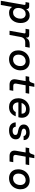

<svg xmlns="http://www.w3.org/2000/svg" viewBox="1955 -2624 886 4843"><g transform="rotate(90 2398.5 -203.0)"><path d="M-3 220 100 -369Q106 -404 72 -404H30L47 -496H138Q172 -496 189.5 -477Q207 -458 207 -431V-425H213Q234 -462 272.5 -485Q311 -508 369 -508Q451 -508 504.5 -448.5Q558 -389 558 -277Q558 -221 541.5 -169Q525 -117 492 -76Q459 -35 410.5 -11.5Q362 12 297 12Q241 12 204 -12Q167 -36 153 -66L103 220ZM291 -89Q342 -89 377 -115Q412 -141 430 -183Q448 -225 448 -272Q448 -338 415.5 -372.5Q383 -407 335 -407Q283 -407 248 -380.5Q213 -354 195.5 -311.5Q178 -269 178 -220Q178 -156 211.5 -122.5Q245 -89 291 -89Z M753 0 819 -371Q825 -404 792 -404H704L720 -496H857Q897 -496 913.5 -475.5Q930 -455 928 -418V-415H933Q955 -465 995.5 -486.5Q1036 -508 1099 -508H1180L1160 -396H1042Q990 -396 954.5 -365Q919 -334 909 -277L859 0Z M1472 12Q1403 12 1352.5 -17Q1302 -46 1275 -98Q1248 -150 1248 -219Q1248 -298 1282.5 -363.5Q1317 -429 1380.5 -468.5Q1444 -508 1530 -508Q1598 -508 1647.5 -479Q1697 -450 1724.5 -398Q1752 -346 1752 -277Q1752 -199 1717.5 -133Q1683 -67 1620.5 -27.5Q1558 12 1472 12ZM1477 -89Q1529 -89 1566.5 -113Q1604 -137 1624 -177.5Q1644 -218 1644 -268Q1644 -336 1610 -371.5Q1576 -407 1523 -407Q1471 -407 1433.5 -383Q1396 -359 1376 -318.5Q1356 -278 1356 -228Q1356 -158 1390.5 -123.5Q1425 -89 1477 -89Z M2114 0Q2041 0 2004 -41.5Q1967 -83 1980 -162L2023 -406H1898L1914 -496H1988Q2039 -496 2057 -546L2086 -626H2168L2145 -496H2341L2325 -406H2129L2086 -164Q2081 -132 2095.5 -113Q2110 -94 2150 -94H2268L2252 0Z M2674 12Q2608 12 2559 -16.5Q2510 -45 2483 -97.5Q2456 -150 2456 -221Q2456 -300 2491.5 -365Q2527 -430 2591.5 -469Q2656 -508 2743 -508Q2809 -508 2854.5 -482.5Q2900 -457 2924 -413Q2948 -369 2948 -313Q2948 -291 2944 -268Q2940 -245 2934 -223H2560Q2561 -156 2595 -119.5Q2629 -83 2682 -83Q2728 -83 2758 -102.5Q2788 -122 2804 -156H2911Q2882 -80 2827 -34Q2772 12 2674 12ZM2730 -416Q2669 -416 2629.5 -384.5Q2590 -353 2573 -304H2844V-314Q2844 -363 2813.5 -389.5Q2783 -416 2730 -416Z M3266 12Q3166 12 3116 -35.5Q3066 -83 3065 -156H3174Q3176 -122 3200 -99.5Q3224 -77 3274 -77Q3321 -77 3351.5 -95.5Q3382 -114 3382 -148Q3382 -180 3356.5 -194.5Q3331 -209 3275 -217Q3207 -227 3162.5 -262Q3118 -297 3118 -359Q3118 -427 3173.5 -467.5Q3229 -508 3327 -508Q3413 -508 3463 -467Q3513 -426 3511 -355H3409Q3408 -384 3382.5 -402Q3357 -420 3319 -420Q3276 -420 3249 -404.5Q3222 -389 3222 -360Q3222 -335 3246.5 -319.5Q3271 -304 3329 -296Q3403 -286 3447.5 -255.5Q3492 -225 3492 -157Q3492 -78 3430.5 -33Q3369 12 3266 12Z M3914 0Q3841 0 3804 -41.5Q3767 -83 3780 -162L3823 -406H3698L3714 -496H3788Q3839 -496 3857 -546L3886 -626H3968L3945 -496H4141L4125 -406H3929L3886 -164Q3881 -132 3895.5 -113Q3910 -94 3950 -94H4068L4052 0Z M4472 12Q4403 12 4352.5 -17Q4302 -46 4275 -98Q4248 -150 4248 -219Q4248 -298 4282.5 -363.5Q4317 -429 4380.5 -468.5Q4444 -508 4530 -508Q4598 -508 4647.5 -479Q4697 -450 4724.5 -398Q4752 -346 4752 -277Q4752 -199 4717.5 -133Q4683 -67 4620.5 -27.5Q4558 12 4472 12ZM4477 -89Q4529 -89 4566.5 -113Q4604 -137 4624 -177.5Q4644 -218 4644 -268Q4644 -336 4610 -371.5Q4576 -407 4523 -407Q4471 -407 4433.5 -383Q4396 -359 4376 -318.5Q4356 -278 4356 -228Q4356 -158 4390.5 -123.5Q4425 -89 4477 -89Z"/></g></svg>

Font: DM Mono Medium
Style: Italic
Weight: 500
Italic angle: -10°
Designer: Colophon Foundry
Foundry: Colophon Foundry
Version: Version 1.000; ttfautohint (v1.8.2.53-6de2)